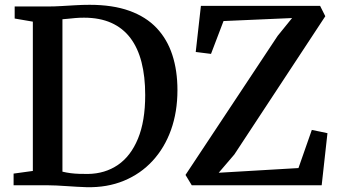

<svg xmlns="http://www.w3.org/2000/svg" viewBox="-20 -770 1414 798"><path d="M339.5 8Q320.5 7.5 299.5 6.2Q278.5 5 256.8 3.5Q235 2 214.8 1Q194.5 0 177 0H36.5V-48.5L116.5 -59.5V-680L41 -693V-743H175.5Q206 -743 235 -744.8Q264 -746.5 293 -748.2Q322 -750 352.5 -750Q448.5 -750 517.5 -725.2Q586.5 -700.5 630.8 -653.8Q675 -607 696.2 -541.8Q717.5 -476.5 717.5 -395.5Q717.5 -305 690.8 -230.2Q664 -155.5 614.2 -101.5Q564.5 -47.5 495 -18.8Q425.5 10 339.5 8ZM345.5 -47Q416.5 -48 470 -84.5Q523.5 -121 553.5 -193.8Q583.5 -266.5 583.5 -375Q583.5 -452 568.2 -511.5Q553 -571 521.8 -612.2Q490.5 -653.5 442.5 -675Q394.5 -696.5 329 -696.5Q309.5 -696.5 292.8 -695Q276 -693.5 262.5 -692Q249 -690.5 239.5 -690V-56.5Q256.5 -52.5 274 -50.2Q291.5 -48 309.5 -47.5Q327.5 -47 345.5 -47ZM777 0 751 -43 1134 -621 1194 -695 909 -682.5 857 -546 793.5 -554 815 -745.5H1310.5L1332 -702.5L954 -128L889 -52L1220.5 -71.5L1276 -230L1341 -216.5L1317 0Z"/></svg>

Font: Merriweather 36pt SemiBold
Style: Regular
Weight: 600
Version: Version 2.100